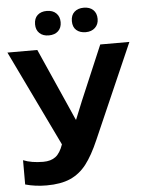

<svg xmlns="http://www.w3.org/2000/svg" viewBox="-61 -965 775 1024"><g transform="rotate(-5 326.5 -453.5)"><path d="M160 -851Q160 -883 178.5 -900Q197 -917 228 -917Q260 -917 278.5 -899Q297 -881 297 -851Q297 -821 278.5 -803.5Q260 -786 228 -786Q197 -786 178.5 -803.5Q160 -821 160 -851ZM357 -851Q357 -883 376 -900Q395 -917 426 -917Q458 -917 476.5 -899.5Q495 -882 495 -851Q495 -822 476 -804Q457 -786 426 -786Q395 -786 376 -802.5Q357 -819 357 -851ZM33 -5V-135Q77 -117 140 -117Q181 -117 206 -136Q231 -155 247 -201L0 -714H160L290 -421L332 -326H334L347 -358L373 -422L497 -714H653L432 -209Q397 -128 361 -81.5Q325 -35 274.5 -12.5Q224 10 147 10Q86 10 33 -5Z"/></g></svg>

Font: OpenSansMMV
Style: Bold
Weight: 700
Foundry: Ascender Corporation
Version: Version 4.001